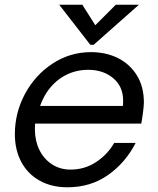

<svg xmlns="http://www.w3.org/2000/svg" viewBox="-20 -784 669 814"><path d="M43 -215Q43 -306 86 -386Q129 -466 203 -514.5Q277 -563 366 -563Q429 -563 479.5 -538Q530 -513 560 -465Q590 -417 590 -349Q589 -317 579 -260H129Q128 -252 128 -235Q128 -188 146.5 -149.5Q165 -111 199.5 -88Q234 -65 279 -65Q339 -65 387.5 -97Q436 -129 464 -178H555Q512 -94 438 -42Q364 10 266 10Q198 10 147.5 -18.5Q97 -47 70 -98Q43 -149 43 -215ZM501 -335Q502 -342 502 -358Q502 -417 460 -452.5Q418 -488 354 -488Q299 -488 253 -462.5Q207 -437 176 -389Q161 -365 150 -335ZM377 -594H363L231 -764H329L384 -677L471 -764H569Z"/></svg>

Font: Open Sauce One
Style: Italic
Weight: 400
Italic angle: -10°
Designer: Alfredo Marco Pradil
Foundry: Creative Sauce Fz LLC
Version: Version 1.477